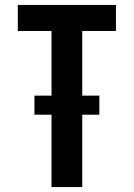

<svg xmlns="http://www.w3.org/2000/svg" viewBox="-20 -755 540 775"><path d="M188 0V-292H119V-369H188V-630H52V-735H448V-630H312V-369H381V-292H312V0Z"/></svg>

Font: Iosevka Extrabold
Style: Regular
Weight: 800
Monospace: yes
Designer: Belleve Invis
Foundry: Belleve Invis
Version: Version 32.5.0; ttfautohint (v1.8.4)